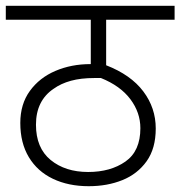

<svg xmlns="http://www.w3.org/2000/svg" viewBox="-20 -642 622 662"><path d="M582 -574H346V-417Q431 -384 474 -327Q517 -270 517 -199Q517 -130 485.5 -86Q454 -42 402 -21Q350 0 286 0Q216 0 162.5 -25.5Q109 -51 79.5 -100Q50 -149 50 -218Q50 -283 83 -328.5Q116 -374 171 -397.5Q226 -421 292 -421H293V-574H0V-622H582ZM284 -49Q361 -49 412.5 -85Q464 -121 464 -200Q464 -254 429.5 -300Q395 -346 328 -373H306Q259 -373 224.5 -363.5Q190 -354 165 -336Q135 -316 119.5 -285Q104 -254 104 -212Q104 -132 154.5 -90.5Q205 -49 284 -49Z"/></svg>

Font: Noto Sans Light
Style: Regular
Weight: 300
Designer: Monotype Design Team
Foundry: Monotype Imaging Inc.
Version: Version 2.007